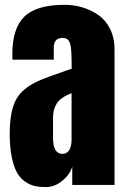

<svg xmlns="http://www.w3.org/2000/svg" viewBox="-20 -761 530 790"><path d="M20 -210Q20 -307.1 48.8 -356Q73.7 -397.9 135.3 -426.8Q166.5 -441.4 274.9 -478.5Q274.9 -479 274.9 -480Q274.9 -495.6 274.7 -505.4Q274.4 -515.1 274.2 -527.3Q273.9 -539.6 273.4 -546.9Q272.9 -554.2 272 -563Q271 -571.8 269.8 -576.4Q268.6 -581.1 266.4 -586.7Q264.2 -592.3 261.5 -595.2Q258.8 -598.1 255.4 -600.6Q252 -603 247.3 -604Q242.7 -605 237.3 -605Q201.2 -605 201.2 -564.9V-515.6H31.2Q30.8 -523.9 30.8 -539.6Q30.8 -644 80.3 -692.6Q129.9 -741.2 246.1 -741.2Q283.7 -741.2 318.8 -730.7Q354 -720.2 384.3 -699.5Q414.6 -678.7 432.9 -642.1Q451.2 -605.5 451.2 -558.1V0H277.3V-76.2Q268.6 -43.9 236.8 -17.6Q205.1 8.8 168.5 8.8Q142.1 8.8 122.1 4.2Q102.1 -0.5 82 -14.6Q62 -28.8 49.1 -52.5Q36.1 -76.2 28.1 -116Q20 -155.8 20 -210ZM198.2 -278.3Q198.2 -278.3 198.2 -192.9Q198.2 -127.9 237.3 -127.9Q248 -127.9 255.9 -133.8Q263.7 -139.6 267.6 -148.9Q271.5 -158.2 272.9 -167Q274.4 -175.8 274.4 -185.1V-377.9Q229.5 -359.9 213.9 -335.7Q198.2 -311.5 198.2 -278.3Z"/></svg>

Font: Anton
Style: Regular
Weight: 400
Foundry: vernon adams
Version: Version 1.000